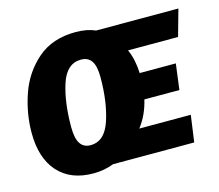

<svg xmlns="http://www.w3.org/2000/svg" viewBox="-104 -849 1140 1001"><g transform="rotate(-15 466.0 -348.0)"><path d="M622 -553Q647 -497 650 -423H845L827 -284H638Q619 -203 573 -144H851L831 0H393Q341 20 283 20Q160 20 92.5 -55.5Q25 -131 25 -267Q25 -372 60.5 -474.5Q96 -577 176 -646.5Q256 -716 382 -716Q443 -716 488 -696H932L892 -553ZM447 -455Q447 -515 428.5 -542.5Q410 -570 372 -570Q295 -570 263.5 -474.5Q232 -379 232 -244Q232 -182 250.5 -154Q269 -126 306 -126Q382 -126 414.5 -223.5Q447 -321 447 -455Z"/></g></svg>

Font: Fira Sans Black
Style: Italic
Weight: 900
Italic angle: -8°
Designer: Carrois Corporate & Edenspiekermann AG
Foundry: Carrois Corporate GbR & Edenspiekermann AG
Version: Version 4.203